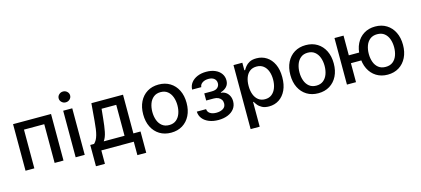

<svg xmlns="http://www.w3.org/2000/svg" viewBox="-70 -1362 4761 2173"><g transform="rotate(-15 2310.5 -275.5)"><path d="M71.4 0V-545.5H516.3V0H412.3V-453.8H174.7V0Z M658.7 0V-545.5H764.9V0ZM712.4 -629.6Q684.7 -629.6 665 -648.3Q645.2 -666.9 645.2 -692.8Q645.2 -719.1 665 -737.7Q684.7 -756.4 712.4 -756.4Q740.1 -756.4 759.8 -737.7Q779.5 -719.1 779.5 -692.8Q779.5 -666.9 759.8 -648.3Q740.1 -629.6 712.4 -629.6Z M854.4 157.3V-92H898.8Q915.8 -107.6 927.7 -129.3Q939.6 -150.9 948 -180.8Q956.3 -210.6 962 -250.5Q967.7 -290.5 971.9 -342L989 -545.5H1359.7V-92H1443.5V157.3H1339.8V0H959.5V157.3ZM1012.4 -92H1256V-454.5H1084.2L1072.8 -342Q1064.6 -256 1052.2 -193Q1039.8 -130 1012.4 -92Z M1776.6 11Q1699.9 11 1642.8 -24.1Q1585.6 -59.3 1554 -122.5Q1522.4 -185.7 1522.4 -270.2Q1522.4 -355.1 1554 -418.7Q1585.6 -482.2 1642.8 -517.4Q1699.9 -552.6 1776.6 -552.6Q1853.3 -552.6 1910.5 -517.4Q1967.7 -482.2 1999.3 -418.7Q2030.9 -355.1 2030.9 -270.2Q2030.9 -185.7 1999.3 -122.5Q1967.7 -59.3 1910.5 -24.1Q1853.3 11 1776.6 11ZM1777 -78.1Q1826.7 -78.1 1859.4 -104.4Q1892 -130.7 1907.8 -174.4Q1923.7 -218 1923.7 -270.6Q1923.7 -322.8 1907.8 -366.7Q1892 -410.5 1859.4 -437.1Q1826.7 -463.8 1777 -463.8Q1726.9 -463.8 1694.1 -437.1Q1661.2 -410.5 1645.4 -366.7Q1629.6 -322.8 1629.6 -270.6Q1629.6 -218 1645.4 -174.4Q1661.2 -130.7 1694.1 -104.4Q1726.9 -78.1 1777 -78.1Z M2116.8 -144.2H2225.5Q2227.6 -110.8 2255.9 -92.7Q2284.1 -74.6 2329.2 -74.6Q2375 -74.6 2407.3 -94.3Q2439.6 -114 2439.6 -155.5Q2439.6 -180.4 2427.4 -199Q2415.1 -217.7 2392.9 -228Q2370.7 -238.3 2340.6 -238.3H2251.8V-321.7H2340.6Q2385.7 -321.7 2408 -342.3Q2430.4 -362.9 2430.4 -393.8Q2430.4 -427.2 2406.4 -447.6Q2382.5 -468 2339.8 -468Q2296.5 -468 2267.8 -448.7Q2239 -429.3 2237.6 -398.8H2130.3Q2131.4 -444.6 2158.2 -479.2Q2185 -513.8 2230.6 -533.2Q2276.3 -552.6 2334.5 -552.6Q2395.2 -552.6 2439.6 -533Q2484 -513.5 2508.3 -479Q2532.7 -444.6 2532.7 -399.9Q2532.7 -354.8 2505.9 -326.2Q2479 -297.6 2436.1 -285.2V-279.5Q2467.7 -277.3 2492.2 -260.3Q2516.7 -243.3 2530.5 -215.2Q2544.4 -187.1 2544.4 -151.6Q2544.4 -101.6 2516.9 -65Q2489.3 -28.4 2440.9 -8.7Q2392.4 11 2330.3 11Q2269.9 11 2222.1 -8Q2174.4 -27 2146.5 -61.8Q2118.6 -96.6 2116.8 -144.2Z M2654.1 204.5V-545.5H2757.8V-457H2766.7Q2775.9 -474.1 2793.3 -496.4Q2810.7 -518.8 2841.6 -535.7Q2872.5 -552.6 2923.3 -552.6Q2989.3 -552.6 3041.2 -519.2Q3093 -485.8 3122.7 -422.9Q3152.3 -360.1 3152.3 -271.7Q3152.3 -183.2 3122.9 -120.2Q3093.4 -57.2 3041.9 -23.3Q2990.4 10.7 2924.4 10.7Q2874.6 10.7 2843.2 -6Q2811.8 -22.7 2794 -45.1Q2776.3 -67.5 2766.7 -84.9H2760.3V204.5ZM2758.2 -272.7Q2758.2 -215.2 2774.9 -171.9Q2791.5 -128.6 2823.2 -104.2Q2854.8 -79.9 2900.6 -79.9Q2948.2 -79.9 2980.1 -105.3Q3012.1 -130.7 3028.6 -174.4Q3045.1 -218 3045.1 -272.7Q3045.1 -326.7 3028.9 -369.7Q3012.8 -412.6 2980.6 -437.5Q2948.5 -462.4 2900.6 -462.4Q2854.4 -462.4 2822.6 -438.6Q2790.8 -414.8 2774.5 -372.2Q2758.2 -329.5 2758.2 -272.7Z M3501.1 11Q3424.4 11 3367.2 -24.1Q3310 -59.3 3278.4 -122.5Q3246.8 -185.7 3246.8 -270.2Q3246.8 -355.1 3278.4 -418.7Q3310 -482.2 3367.2 -517.4Q3424.4 -552.6 3501.1 -552.6Q3577.8 -552.6 3634.9 -517.4Q3692.1 -482.2 3723.7 -418.7Q3755.3 -355.1 3755.3 -270.2Q3755.3 -185.7 3723.7 -122.5Q3692.1 -59.3 3634.9 -24.1Q3577.8 11 3501.1 11ZM3501.4 -78.1Q3551.1 -78.1 3583.8 -104.4Q3616.5 -130.7 3632.3 -174.4Q3648.1 -218 3648.1 -270.6Q3648.1 -322.8 3632.3 -366.7Q3616.5 -410.5 3583.8 -437.1Q3551.1 -463.8 3501.4 -463.8Q3451.3 -463.8 3418.5 -437.1Q3385.7 -410.5 3369.9 -366.7Q3354 -322.8 3354 -270.6Q3354 -218 3369.9 -174.4Q3385.7 -130.7 3418.5 -104.4Q3451.3 -78.1 3501.4 -78.1Z M4148.1 -314.6V-222.3H3857.2V-314.6ZM3943.5 -545.5V0H3837.4V-545.5ZM4314.3 11Q4238.3 11 4181.5 -24.5Q4124.6 -60 4093.4 -123.4Q4062.1 -186.8 4062.1 -270.6Q4062.1 -355.1 4093.4 -418.5Q4124.6 -481.9 4181.5 -517.2Q4238.3 -552.6 4314.3 -552.6Q4390.6 -552.6 4447.3 -517.2Q4503.9 -481.9 4535.3 -418.5Q4566.8 -355.1 4566.8 -270.6Q4566.8 -186.8 4535.3 -123.4Q4503.9 -60 4447.3 -24.5Q4390.6 11 4314.3 11ZM4314.3 -79.9Q4365.8 -79.9 4398.6 -106Q4431.5 -132.1 4447.1 -175.4Q4462.7 -218.8 4462.7 -270.6Q4462.7 -322.8 4447.1 -366.3Q4431.5 -409.8 4398.6 -436.1Q4365.8 -462.4 4314.3 -462.4Q4263.1 -462.4 4230.1 -436.1Q4197.1 -409.8 4181.5 -366.3Q4165.8 -322.8 4165.8 -270.6Q4165.8 -218.8 4181.5 -175.4Q4197.1 -132.1 4230.1 -106Q4263.1 -79.9 4314.3 -79.9Z"/></g></svg>

Font: InterMG Medium
Style: Regular
Weight: 500
Designer: Rasmus Andersson
Foundry: rsms
Version: Version 3.019;December 26, 2023;FontCreator 15.0.0.2955 64-b